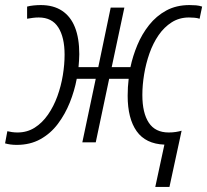

<svg xmlns="http://www.w3.org/2000/svg" viewBox="-33 -562 818 758"><path d="M616 9Q542 6 506.5 -44Q471 -94 471 -184Q471 -202 472 -218Q473 -234 475 -251H398L345 0H292L345 -251H270Q261 -203 242.5 -157Q224 -111 195.5 -73Q167 -35 126.5 -12.5Q86 10 33 10Q21 10 9 8.5Q-3 7 -13 4L-4 -44Q4 -42 14.5 -40.5Q25 -39 36 -39Q74 -39 104 -58Q134 -77 156.5 -109.5Q179 -142 193.5 -182Q208 -222 215 -264.5Q222 -307 222 -346Q222 -415 197 -454Q172 -493 120 -493Q108 -493 96.5 -491.5Q85 -490 74 -488V-536Q85 -539 99.5 -540.5Q114 -542 128 -542Q178 -542 212 -519.5Q246 -497 263 -454Q280 -411 280 -348Q280 -335 279 -322.5Q278 -310 277 -297H355L404 -532H458L408 -297H482Q491 -340 509 -383.5Q527 -427 555.5 -463Q584 -499 623.5 -520.5Q663 -542 715 -542Q729 -542 741 -541Q753 -540 765 -536L755 -488Q746 -491 735 -492Q724 -493 713 -493Q675 -493 645 -474Q615 -455 593 -423Q571 -391 557 -351Q543 -311 536 -268.5Q529 -226 529 -187Q529 -116 554.5 -77.5Q580 -39 633 -39Q648 -39 661 -41Q674 -43 684 -46L636 176H580Z"/></svg>

Font: Noto Sans Display Light
Style: Italic
Weight: 300
Italic angle: -12°
Designer: Monotype Design Team
Foundry: Monotype Imaging Inc.
Version: Version 2.003